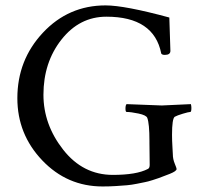

<svg xmlns="http://www.w3.org/2000/svg" viewBox="-20 -671 738 697"><path d="M43 -314.5Q43 -453.1 135.7 -552.2Q228.5 -651.4 363.3 -651.4Q432.6 -651.4 594.7 -607.4Q598.6 -496.1 598.6 -486.3Q598.6 -471.7 578.1 -471.7Q568.4 -471.7 565.4 -476.6Q539.1 -610.4 366.2 -610.4Q268.6 -610.4 203.1 -527.3Q137.7 -444.3 137.7 -327.1Q137.7 -218.8 209.5 -127.4Q281.2 -36.1 389.6 -36.1Q475.6 -36.1 516.6 -57.6Q523.4 -60.5 523.4 -72.3L522.5 -152.3V-159.2Q522.5 -222.7 514.6 -243.2Q510.7 -252.9 482.9 -258.8Q455.1 -264.6 439.5 -264.6Q435.5 -264.6 435.5 -276.9Q435.5 -289.1 439.5 -293Q564.5 -288.1 567.4 -288.1Q575.2 -288.1 672.9 -293Q674.8 -287.1 674.8 -279.3Q674.8 -264.6 670.9 -264.6Q665 -264.6 644 -258.3Q623 -252 614.3 -247.1Q604.5 -240.2 604.5 -181.6Q604.5 -161.1 606 -137.2Q607.4 -113.3 607.4 -111.3Q607.4 -93.8 614.3 -77.1Q621.1 -60.5 621.1 -57.6Q621.1 -49.8 596.7 -40Q594.7 -39.1 577.6 -32.7Q560.5 -26.4 555.7 -24.4Q550.8 -22.5 533.7 -17.1Q516.6 -11.7 506.3 -9.8Q496.1 -7.8 477.1 -3.9Q458 0 440.9 1.5Q423.8 2.9 400.9 4.4Q377.9 5.9 352.5 5.9Q223.6 5.9 133.3 -88.9Q43 -183.6 43 -314.5Z"/></svg>

Font: Crimson Text
Style: Regular
Weight: 400
Version: Version 0.13